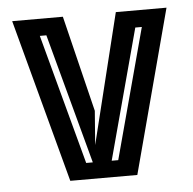

<svg xmlns="http://www.w3.org/2000/svg" viewBox="-43 -543 587 585"><g transform="rotate(-5 251.0 -250.0)"><path d="M242 -206 234 -102 332 -500H487L354 0H149L15 -500H170ZM387 -448 280 -50H300L407 -448ZM202 -50H222V-51L115 -448H95Z"/></g></svg>

Font: Blaka Hollow
Style: Regular
Weight: 400
Designer: Mohamed Gaber
Foundry: Kief Type Foundry
Version: Version 1.003; ttfautohint (v1.8.4.7-5d5b)